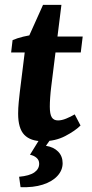

<svg xmlns="http://www.w3.org/2000/svg" viewBox="-20 -574 379 794"><path d="M157 10Q106 10 80.5 -16.5Q55 -43 55 -104Q55 -127 57.5 -152Q60 -177 62 -194L87 -396L158 -554H234L192 -217Q189 -193 187.5 -171Q186 -149 186 -133Q186 -102 194 -89Q202 -76 220 -76Q235 -76 253.5 -83.5Q272 -91 289 -101L313 -55Q291 -33 250 -11.5Q209 10 157 10ZM26 -357 32 -408Q50 -416 76.5 -422.5Q103 -429 131 -432L175 -423H322L314 -357ZM201 -15 170 29Q202 34 220.5 53Q239 72 239 101Q239 130 217.5 153.5Q196 177 157 189.5Q118 202 65 200L59 157Q102 153 122 139Q142 125 142 103Q142 88 131 78.5Q120 69 104 66L154 -15Z"/></svg>

Font: Rasa
Style: Italic
Weight: 400
Italic angle: -7.10001°
Designer: Anna Giedrys (Yrsa+Rasa design), David Brezina (Yrsa art-direction, Rasa art-direction, design)
Foundry: Rosetta Type Foundry
Version: Version 2.004